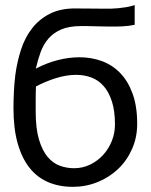

<svg xmlns="http://www.w3.org/2000/svg" viewBox="-20 -722 590 751"><path d="M429.7 -234.9Q429.7 -288.1 417.7 -325.2Q405.8 -362.3 385.3 -385.5Q364.7 -408.7 337.2 -418.9Q309.6 -429.2 277.8 -429.2Q240.2 -429.2 200 -416.7Q159.7 -404.3 120.6 -383.8Q120.1 -373.5 119.9 -360.6Q119.6 -347.7 119.6 -334.2Q119.6 -320.8 119.6 -307.9Q119.6 -294.9 119.6 -285.6Q119.6 -219.7 132.3 -176.8Q145 -133.8 166 -108.6Q187 -83.5 214.1 -73.7Q241.2 -64 269.5 -64Q303.7 -64 333 -78.4Q362.3 -92.8 383.8 -116.5Q405.3 -140.1 417.5 -170.9Q429.7 -201.7 429.7 -234.9ZM506.8 -702.1V-625Q495.6 -622.6 483.4 -621.1Q471.2 -619.6 458.7 -618.9Q446.3 -618.2 434.8 -618.2Q423.3 -618.2 414.1 -618.2Q406.7 -618.2 391.4 -618.4Q376 -618.7 358.4 -619.1Q340.8 -619.6 324.5 -619.9Q308.1 -620.1 298.8 -620.1Q250.5 -620.1 219.7 -606.9Q189 -593.8 169.4 -571Q149.9 -548.3 138.9 -518.1Q127.9 -487.8 120.1 -453.6Q162.1 -475.6 205.6 -486.8Q249 -498 291 -498Q336.9 -498 377.9 -483.2Q418.9 -468.3 449.7 -436.8Q480.5 -405.3 498.5 -356Q516.6 -306.6 516.6 -237.8Q516.6 -184.1 496.3 -138.7Q476.1 -93.3 441.4 -60.5Q406.7 -27.8 361.1 -9.5Q315.4 8.8 264.6 8.8Q211.4 8.8 168.5 -9.5Q125.5 -27.8 95.5 -65.7Q65.4 -103.5 49.1 -161.4Q32.7 -219.2 32.7 -298.8Q32.7 -328.6 34.4 -363.5Q36.1 -398.4 40 -429.2Q46.9 -481 62.3 -528.1Q77.6 -575.2 105.2 -610.8Q132.8 -646.5 174.1 -667.7Q215.3 -689 273.4 -689Q283.7 -689 300 -688.7Q316.4 -688.5 334 -688.5Q351.6 -688.5 368.4 -688.2Q385.3 -688 397 -688Q403.8 -688 416 -688.2Q428.2 -688.5 443.1 -689.9Q458 -691.4 474.6 -694.1Q491.2 -696.8 506.8 -702.1Z"/></svg>

Font: Code New Roman
Style: Regular
Weight: 400
Monospace: yes
Designer: Sam Radian
Foundry: Code New Roman
Version: Version 2.00 November 29, 2014